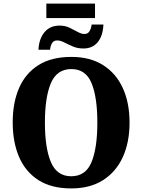

<svg xmlns="http://www.w3.org/2000/svg" viewBox="-20 -1043 795 1073"><path d="M239 -942V-1023H511V-942ZM195 -765Q198 -827 229 -863.5Q260 -900 313 -900Q344 -900 369 -888Q394 -876 414.5 -864.5Q435 -853 452 -853Q471 -853 480.5 -869Q490 -885 492 -906H558Q555 -842 526 -807Q497 -772 446 -772Q414 -772 388 -783Q362 -794 340 -805.5Q318 -817 299 -817Q279 -817 270 -800.5Q261 -784 260 -765ZM378 10Q268 10 195.5 -36Q123 -82 87 -165Q51 -248 51 -359Q51 -470 87 -552Q123 -634 195.5 -679.5Q268 -725 379 -725Q483 -725 555.5 -679.5Q628 -634 666 -551.5Q704 -469 704 -358Q704 -247 666 -164.5Q628 -82 555.5 -36Q483 10 378 10ZM378 -58Q459 -58 491.5 -137Q524 -216 524 -358Q524 -500 491.5 -578.5Q459 -657 379 -657Q298 -657 264.5 -578.5Q231 -500 231 -358Q231 -216 264.5 -137Q298 -58 378 -58Z"/></svg>

Font: Noto Serif SemiCondensed ExtraBold
Style: Regular
Weight: 800
Width: 4
Designer: Monotype Design Team
Foundry: Monotype Imaging Inc.
Version: Version 2.015